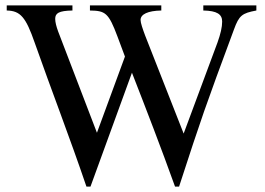

<svg xmlns="http://www.w3.org/2000/svg" viewBox="-20 -682 984 713"><path d="M932 -662H735V-643C786 -642 805 -629 805 -602C805 -581 799 -556 788 -525L662 -186L519 -550C510 -574 502 -597 502 -608C502 -629 529 -642 579 -643V-662H314V-643C371 -642 383 -635 416 -547L444 -472L340 -189L196 -565C189 -584 185 -600 185 -612C185 -633 198 -642 249 -643V-662H5V-643C56 -642 76 -618 109 -523C168 -355 240 -169 301 11H316L470 -412C522 -279 579 -131 630 11H645C730 -250 740 -279 849 -573C868 -625 879 -633 932 -643Z"/></svg>

Font: XITS Math
Style: Regular
Weight: 400
Designer: MicroPress Inc., with final additions and corrections provided by Coen Hoffman, Elsevier (retired)
Version: Version 1.108